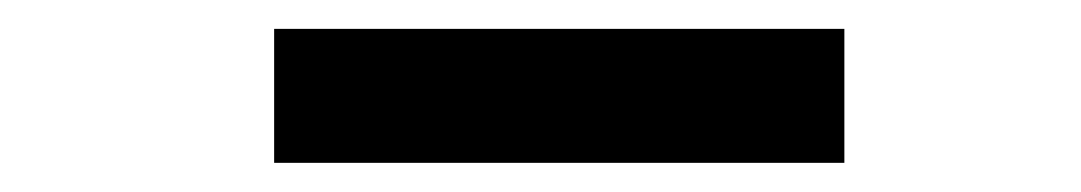

<svg xmlns="http://www.w3.org/2000/svg" viewBox="-20 -855 749 133"><path d="M564.9 -835V-742.2H169.9V-835Z"/></svg>

Font: Sinkin Sans 600 SemiBold
Style: Regular
Weight: 600
Designer: Keith Bates
Foundry: K-Type
Version: Sinkin Sans (version 1.0)  by Keith Bates   •   © 2014   www